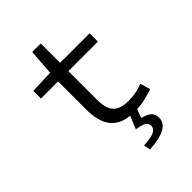

<svg xmlns="http://www.w3.org/2000/svg" viewBox="-247 -755 1095 1095"><g transform="rotate(-45 300.0 -208.0)"><path d="M394 12Q323 12 282 -13Q241 -38 223.5 -83.5Q206 -129 206 -189V-419H68V-481L209 -486L220 -642H289V-486H527V-419H289V-188Q289 -144 300 -115Q311 -86 338 -71Q365 -56 412 -56Q446 -56 474 -62Q502 -68 528 -78L546 -17Q513 -5 476.5 3.5Q440 12 394 12ZM302 226 294 186Q357 182 380 170Q403 158 403 136Q403 116 386 105Q369 94 326 88L366 -8H420L394 64Q429 72 448 88Q467 104 467 135Q467 178 424 200Q381 222 302 226Z"/></g></svg>

Font: Source Code Variable
Style: Regular
Weight: 400
Monospace: yes
Designer: Paul D. Hunt, Teo Tuominen
Foundry: Adobe Systems Incorporated
Version: Version 1.010;hotconv 1.0.106;makeotfexe 2.5.65593